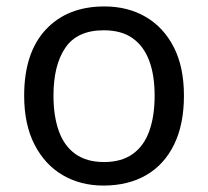

<svg xmlns="http://www.w3.org/2000/svg" viewBox="-20 -566 645 596"><path d="M551 -269Q551 -180 520.5 -117.5Q490 -55 434 -22.5Q378 10 301 10Q230 10 174.5 -22.5Q119 -55 87 -117.5Q55 -180 55 -269Q55 -402 122 -474Q189 -546 304 -546Q377 -546 432.5 -513.5Q488 -481 519.5 -419.5Q551 -358 551 -269ZM146 -269Q146 -206 162.5 -159.5Q179 -113 214 -88Q249 -63 303 -63Q357 -63 392 -88Q427 -113 443.5 -159.5Q460 -206 460 -269Q460 -333 443 -378Q426 -423 391.5 -447.5Q357 -472 302 -472Q220 -472 183 -418Q146 -364 146 -269Z"/></svg>

Font: ltelugu05
Style: Book
Weight: 400
Designer: Jelle Bosma - Monotype Design Team
Foundry: Monotype Imaging Inc.
Version: Version 2.003